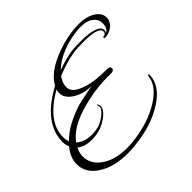

<svg xmlns="http://www.w3.org/2000/svg" viewBox="-138 -630 806 806"><g transform="rotate(-45 265.0 -227.0)"><path d="M191 38Q110 38 61 7Q5 -26 5 -82Q5 -121 36 -158Q29 -171 29 -189Q29 -301 174 -379Q208 -443 329 -478Q356 -485 380 -488.5Q404 -492 425 -492Q475 -492 504 -472Q530 -454 530 -428Q530 -409 514.5 -393Q499 -377 471 -373H465Q460 -373 460 -376Q460 -382 469 -382Q479 -386 479 -396Q479 -425 388 -425Q368 -425 352 -424Q336 -423 325 -421Q300 -417 274 -409Q248 -401 221 -390Q203 -366 203 -341Q203 -307 259 -289Q285 -280 314 -277Q343 -274 374 -274H377Q395 -274 395 -262Q395 -248 371 -249Q295 -252 208 -229Q108 -203 68 -148Q94 -124 139 -124Q158 -124 176 -128.5Q194 -133 217 -149Q244 -169 244 -184Q244 -187 242 -193Q240 -197 243 -198Q245 -198 246 -195Q249 -189 249 -183Q249 -164 223 -143Q201 -127 181 -119Q154 -109 123 -109Q83 -109 57 -129Q46 -107 46 -87Q46 -42 87 -12Q131 20 204 20Q217 20 229 19Q241 18 254 16Q342 4 406 -35Q474 -77 479 -128Q481 -136 484 -136Q487 -136 487 -131Q487 -67 409 -19Q341 23 246 34Q232 36 218.5 37Q205 38 191 38ZM481 -384Q501 -393 501 -423Q501 -446 484 -460Q465 -478 423 -478Q397 -478 362.5 -470.5Q328 -463 294.5 -447.5Q261 -432 237 -408Q281 -425 324 -432Q344 -435 379 -435Q486 -435 486 -396Q486 -391 481 -384ZM50 -173Q100 -223 191 -251Q195 -252 217.5 -257Q240 -262 281 -270Q250 -270 223.5 -280Q197 -290 180.5 -307Q164 -324 164 -345Q164 -356 168 -364Q45 -294 45 -202Q45 -194 46.5 -187Q48 -180 50 -173Z"/></g></svg>

Font: Passions Conflict
Style: Regular
Weight: 400
Designer: Robert E. Leuschke
Foundry: Robert E. Leuschke
Version: Version 1.010; ttfautohint (v1.8.3)